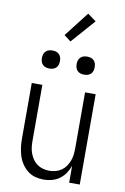

<svg xmlns="http://www.w3.org/2000/svg" viewBox="-104 -1022 707 1089"><g transform="rotate(10 250.0 -477.5)"><path d="M227 8Q202 8 178 1.5Q154 -5 134.5 -20.5Q115 -36 101 -57Q87 -78 79.5 -102Q72 -126 69 -150.5Q66 -175 66 -200V-520H127V-200Q127 -181 129 -162.5Q131 -144 137.5 -126.5Q144 -109 154.5 -93.5Q165 -78 180 -67.5Q195 -57 213 -52Q231 -47 250 -47Q269 -47 287 -52Q305 -57 320 -67.5Q335 -78 345.5 -93.5Q356 -109 362.5 -126.5Q369 -144 371 -162.5Q373 -181 373 -200V-520H434V0H373V-97Q365 -74 351.5 -54Q338 -34 318.5 -19.5Q299 -5 275 1.5Q251 8 227 8ZM350 -618Q339 -618 329 -621Q319 -624 311.5 -631.5Q304 -639 301 -649Q298 -659 298 -670Q298 -681 301 -691Q304 -701 311.5 -708.5Q319 -716 329 -719Q339 -722 350 -722Q361 -722 371 -719Q381 -716 388.5 -708.5Q396 -701 399 -691Q402 -681 402 -670Q402 -659 399 -649Q396 -639 388.5 -631.5Q381 -624 371 -621Q361 -618 350 -618ZM150 -618Q139 -618 129 -621Q119 -624 111.5 -631.5Q104 -639 101 -649Q98 -659 98 -670Q98 -681 101 -691Q104 -701 111.5 -708.5Q119 -716 129 -719Q139 -722 150 -722Q161 -722 171 -719Q181 -716 188.5 -708.5Q196 -701 199 -691Q202 -681 202 -670Q202 -659 199 -649Q196 -639 188.5 -631.5Q181 -624 171 -621Q161 -618 150 -618ZM241 -790 202 -820 313 -963 362 -927Z"/></g></svg>

Font: Iosevka Light
Style: Regular
Weight: 300
Monospace: yes
Designer: Belleve Invis
Foundry: Belleve Invis
Version: Version 32.5.0; ttfautohint (v1.8.4)